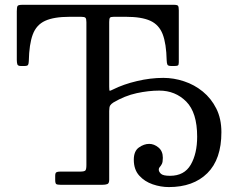

<svg xmlns="http://www.w3.org/2000/svg" viewBox="-20 -770 1000 800"><path d="M210 -20.5C210 -11.2 211.4 -5.4 214.2 -3.2C217.1 -1.1 223.3 0 233 0H406C415 0 422.1 -1 427.2 -3C432.4 -5 435 -11 435 -21V-307C435 -318.3 436.3 -326.2 439 -330.5C441.7 -334.8 446.2 -339 452.5 -343C484.2 -361.7 516.5 -374.6 549.5 -381.8C582.5 -388.9 613.8 -392.5 643.5 -392.5C688.2 -392.5 725.7 -377.2 756 -346.8C786.3 -316.2 801.5 -267.5 801.5 -200.5C801.5 -153.5 792.6 -114.6 774.8 -83.8C756.9 -52.9 728.2 -37.5 688.5 -37.5C669.2 -37.5 656.5 -40.3 650.5 -46C644.5 -51.7 641.5 -57.5 641.5 -63.5C641.5 -67.8 642.9 -71.4 645.8 -74.2C648.6 -77.1 651.4 -81.2 654.2 -86.5C657.1 -91.8 658.5 -100.5 658.5 -112.5C658.5 -131.2 652.4 -145.5 640.2 -155.5C628.1 -165.5 615.2 -170.5 601.5 -170.5C587.2 -170.5 572.9 -165.5 558.8 -155.5C544.6 -145.5 537.5 -128.5 537.5 -104.5C537.5 -77.2 545 -55.2 560 -38.5C575 -21.8 593.8 -9.7 616.2 -2C638.8 5.7 661.2 9.5 683.5 9.5C751.5 9.5 805 -9.8 844 -48.5C883 -87.2 902.5 -144 902.5 -219C902.5 -256.7 895.4 -289.6 881.2 -317.8C867.1 -345.9 848.3 -369.5 825 -388.5C801.7 -407.5 775.7 -421.8 747 -431.2C718.3 -440.8 689.5 -445.5 660.5 -445.5C624.8 -445.5 588.2 -441.1 550.8 -432.2C513.2 -423.4 479.8 -411.7 450.5 -397C443.2 -393.3 438.8 -391.6 437.2 -391.8C435.8 -391.9 435 -397.7 435 -409V-678.5C435 -687.5 436 -693.3 438 -696C440 -698.7 445.3 -700 454 -700H505C548.3 -700 582.1 -694.5 606.2 -683.5C630.4 -672.5 647.6 -653.8 657.8 -627.5C667.9 -601.2 673.5 -564.8 674.5 -518.5C674.8 -510.5 675.8 -504.6 677.5 -500.8C679.2 -496.9 684.7 -495 694 -495H706C713.7 -495 718.8 -495.8 721.2 -497.2C723.8 -498.8 725 -503.2 725 -510.5V-726.5C725 -736.5 723.9 -742.9 721.8 -745.8C719.6 -748.6 713.7 -750 704 -750H74C62.7 -750 55.8 -748.5 53.5 -745.5C51.2 -742.5 50 -735.2 50 -723.5V-520.5C50 -513.2 50.8 -507.1 52.2 -502.2C53.8 -497.4 58.7 -495 67 -495H81C89.7 -495 94.9 -496.5 96.8 -499.5C98.6 -502.5 99.7 -507.8 100 -515.5C101 -562.5 106.5 -599.4 116.5 -626.2C126.5 -653.1 143.7 -672.1 168 -683.2C192.3 -694.4 226.3 -700 270 -700H318C327.3 -700 333.3 -698.7 336 -696C338.7 -693.3 340 -687.2 340 -677.5V-82.5C340 -70.2 338.5 -62.5 335.5 -59.5C332.5 -56.5 325 -55 313 -55H231C223.7 -55 218.3 -54.1 215 -52.2C211.7 -50.4 210 -45.5 210 -37.5Z"/></svg>

Font: Besley*
Style: Regular
Weight: 400
Designer: Owen Earl
Foundry: indestructible type*
Version: Version 3.000; ttfautohint (v1.8.3)